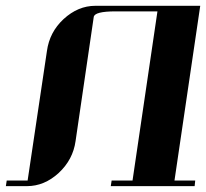

<svg xmlns="http://www.w3.org/2000/svg" viewBox="-20 -635 703 655"><path d="M0 0 2.9 -19H74.2L140.1 -460.9Q148.9 -525.4 196.8 -569.8Q246.1 -615.2 305.2 -615.2H663.1L575.2 -19H646L644 0H357.9L360.8 -19H432.1L517.1 -596.2H374Q302.7 -596.2 299.8 -577.1L237.8 -153.8Q229 -90.3 180.2 -44.9Q131.3 0 71.8 0Z"/></svg>

Font: Hjet
Style: Italic
Weight: 400
Designer: T. Christopher White
Version: Version 1.2